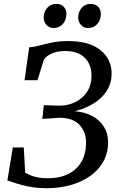

<svg xmlns="http://www.w3.org/2000/svg" viewBox="-20 -963 617 991"><path d="M222 8.3Q171.2 8.3 131.6 0.6Q92.1 -7.1 63.8 -16.7Q35.4 -26.3 18 -31.5L46.1 -201.7H102.6L110 -71.6Q122.1 -64.8 137.6 -58.2Q153.1 -51.6 174.7 -47.3Q196.3 -43 225.4 -43Q288.7 -43 333.1 -65.4Q377.5 -87.8 400.8 -129.1Q424.2 -170.3 424.2 -226.8Q424.2 -281.7 390.2 -318.4Q356.2 -355.1 287.1 -355.1L198.5 -349.2L206.3 -420.2L280.7 -417.6Q326.2 -416.3 365.2 -434.3Q404.3 -452.3 428.3 -487.4Q452.3 -522.4 452.3 -572.8Q452.3 -630.8 417.1 -665.2Q381.9 -699.7 316.6 -699.7Q276.2 -699.7 248.2 -687.4Q220.2 -675.2 206.9 -656.2L173.4 -548.9H106.7L130.6 -718.7Q156.7 -720.6 185.4 -728.4Q214.1 -736.3 249.9 -743.6Q285.7 -751 332.1 -751Q440.7 -751 498.4 -704.3Q556.1 -657.6 556.1 -583.1Q556.1 -541.9 539.7 -509.6Q523.3 -477.3 495.9 -453.3Q468.4 -429.2 434.3 -413.3Q400.3 -397.3 365.2 -388.7Q416.6 -385.2 455.5 -364.6Q494.3 -343.9 516.1 -309.3Q537.8 -274.8 537.8 -228.8Q537.8 -172.2 512.9 -128.3Q488.1 -84.3 444.3 -53.8Q400.6 -23.2 343.6 -7.5Q286.7 8.3 222 8.3ZM255.5 -818.4Q234.3 -818.4 219.7 -834.5Q205.2 -850.6 205.7 -873.9Q206.7 -904.2 224.8 -923.5Q243 -942.9 269.7 -942.9Q295.5 -942.9 309.4 -927.7Q323.3 -912.5 322.7 -889.9Q322.2 -858.8 303.9 -838.6Q285.7 -818.4 255.5 -818.4ZM433.4 -818.4Q412.2 -818.4 397.7 -834.5Q383.2 -850.6 383.7 -873.9Q384.7 -904.2 402.5 -923.5Q420.4 -942.9 447.3 -942.9Q472.7 -942.9 486.9 -927.7Q501.1 -912.5 500.5 -889.9Q500 -858.8 481.7 -838.6Q463.4 -818.4 433.4 -818.4Z"/></svg>

Font: Merriweather Light
Style: Italic
Weight: 300
Italic angle: -7.8°
Designer: Eben Sorkin
Foundry: Eben Sorkin
Version: Version 2.101